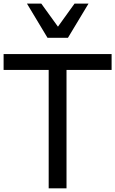

<svg xmlns="http://www.w3.org/2000/svg" viewBox="-20 -1020 625 1040"><path d="M383.8 -1000.5 293.9 -875.5 203.6 -1000.5H126L237.3 -815.4H348.1L459.5 -1000.5ZM340.3 0V-641.1H584.5V-727.1H-0.5V-641.1H243.7V0Z"/></svg>

Font: SG Kara
Style: Regular
Weight: 400
Designer: Damoon Khanjanzadeh
Version: Version 1.000